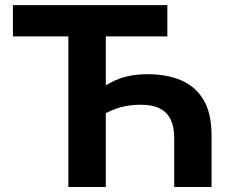

<svg xmlns="http://www.w3.org/2000/svg" viewBox="-20 -748 925 768"><path d="M570.3 -451.2Q648.9 -451.2 706.3 -426Q763.7 -400.9 794.9 -347.2Q826.2 -293.5 826.2 -207.5V0H676.8V-196.8Q676.8 -240.7 662.6 -270Q648.4 -299.3 619.1 -314.2Q589.8 -329.1 542.5 -329.1Q488.8 -329.1 445.8 -313.7Q402.8 -298.3 369.1 -274.9V-382.8Q414.6 -418.5 461.7 -434.8Q508.8 -451.2 570.3 -451.2ZM403.3 -629.4V0H253.4V-629.4ZM31.7 -602.5V-727.5H649.4V-602.5Z"/></svg>

Font: Inter 20pt
Style: Bold
Weight: 700
Version: Version 4.001;git-66647c0bb